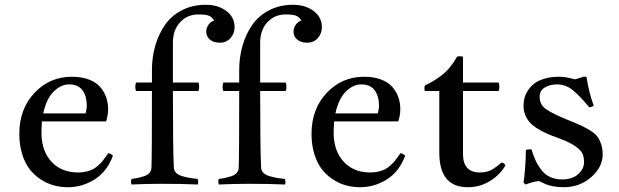

<svg xmlns="http://www.w3.org/2000/svg" viewBox="-20 -762 2568 796"><path d="M419.9 -258.8H153.8Q151.9 -229.5 151.9 -207Q153.3 -134.3 194.3 -90.6Q235.4 -46.9 304.2 -46.9Q322.8 -46.9 338.9 -51Q355 -55.2 365.5 -60.5Q376 -65.9 387.2 -76.2Q398.4 -86.4 403.6 -92.5Q408.7 -98.6 417.5 -111.1Q426.3 -123.5 429.2 -127Q440.9 -124.5 448.2 -116.2Q423.8 -50.8 372.6 -18.3Q321.3 14.2 261.2 14.2Q231.4 14.2 203.4 6.6Q175.3 -1 148.9 -18.1Q122.6 -35.2 103 -60.3Q83.5 -85.4 71.8 -123.3Q60.1 -161.1 60.1 -207Q60.1 -310.1 123 -377Q186 -443.8 277.8 -443.8Q318.4 -443.8 348.4 -432.4Q378.4 -420.9 395.3 -401.4Q412.1 -381.8 420.2 -358.6Q428.2 -335.4 428.2 -309.1Q428.2 -284.7 419.9 -258.8ZM266.1 -412.1Q232.4 -412.1 202.4 -382.3Q172.4 -352.5 159.2 -292H335Q339.8 -310.5 339.8 -324.2Q339.8 -362.3 322.3 -387.2Q304.7 -412.1 266.1 -412.1Z M799.8 2.9Q735.4 0 648.9 0Q589.4 0 524.9 2.9Q522.9 -4.9 522.9 -7.8Q522.9 -10.3 524.9 -20Q541 -22 551 -24.2Q561 -26.4 576.4 -31.2Q591.8 -36.1 599.6 -45.2Q607.4 -54.2 607.9 -66.9Q609.9 -115.2 609.9 -384.8H543.9Q541 -392.6 541 -401.9Q541 -412.6 543.9 -419.9H609.9V-471.2Q609.9 -524.9 623.8 -573Q637.7 -621.1 664.3 -659.2Q690.9 -697.3 734.6 -719.7Q778.3 -742.2 833 -742.2Q883.8 -742.2 918.2 -716.6Q952.6 -690.9 952.6 -648.9Q952.6 -623 935.5 -604Q918.5 -585 891.6 -585Q865.7 -585 850.3 -597.9Q835 -610.8 835 -630.9Q835 -645 843.5 -658.2Q852.1 -671.4 867.7 -676.8Q857.9 -692.9 844.2 -697.5Q830.6 -702.1 801.8 -702.1Q756.8 -702.1 726.8 -669.9Q696.8 -637.7 696.8 -585V-419.9H802.7Q805.7 -412.6 805.7 -401.9Q805.7 -392.6 802.7 -384.8H696.8Q696.8 -143.1 700.7 -66.9Q701.2 -54.2 710.4 -45.2Q719.7 -36.1 737.3 -31.2Q754.9 -26.4 767.6 -24.2Q780.3 -22 799.8 -20Q801.8 -10.3 801.8 -6.8Q801.8 -2.9 799.8 2.9Z M1161.6 2.9Q1097.2 0 1010.7 0Q951.2 0 886.7 2.9Q884.8 -4.9 884.8 -7.8Q884.8 -10.3 886.7 -20Q902.8 -22 912.8 -24.2Q922.9 -26.4 938.2 -31.2Q953.6 -36.1 961.4 -45.2Q969.2 -54.2 969.7 -66.9Q971.7 -115.2 971.7 -384.8H905.8Q902.8 -392.6 902.8 -401.9Q902.8 -412.6 905.8 -419.9H971.7V-471.2Q971.7 -524.9 985.6 -573Q999.5 -621.1 1026.1 -659.2Q1052.7 -697.3 1096.4 -719.7Q1140.1 -742.2 1194.8 -742.2Q1245.6 -742.2 1280 -716.6Q1314.5 -690.9 1314.5 -648.9Q1314.5 -623 1297.4 -604Q1280.3 -585 1253.4 -585Q1227.5 -585 1212.2 -597.9Q1196.8 -610.8 1196.8 -630.9Q1196.8 -645 1205.3 -658.2Q1213.9 -671.4 1229.5 -676.8Q1219.7 -692.9 1206.1 -697.5Q1192.4 -702.1 1163.6 -702.1Q1118.7 -702.1 1088.6 -669.9Q1058.6 -637.7 1058.6 -585V-419.9H1164.6Q1167.5 -412.6 1167.5 -401.9Q1167.5 -392.6 1164.6 -384.8H1058.6Q1058.6 -143.1 1062.5 -66.9Q1063 -54.2 1072.3 -45.2Q1081.5 -36.1 1099.1 -31.2Q1116.7 -26.4 1129.4 -24.2Q1142.1 -22 1161.6 -20Q1163.6 -10.3 1163.6 -6.8Q1163.6 -2.9 1161.6 2.9Z M1631.3 -258.8H1365.2Q1363.3 -229.5 1363.3 -207Q1364.7 -134.3 1405.8 -90.6Q1446.8 -46.9 1515.6 -46.9Q1534.2 -46.9 1550.3 -51Q1566.4 -55.2 1576.9 -60.5Q1587.4 -65.9 1598.6 -76.2Q1609.9 -86.4 1615 -92.5Q1620.1 -98.6 1628.9 -111.1Q1637.7 -123.5 1640.6 -127Q1652.3 -124.5 1659.7 -116.2Q1635.3 -50.8 1584 -18.3Q1532.7 14.2 1472.7 14.2Q1442.9 14.2 1414.8 6.6Q1386.7 -1 1360.4 -18.1Q1334 -35.2 1314.5 -60.3Q1294.9 -85.4 1283.2 -123.3Q1271.5 -161.1 1271.5 -207Q1271.5 -310.1 1334.5 -377Q1397.5 -443.8 1489.3 -443.8Q1529.8 -443.8 1559.8 -432.4Q1589.8 -420.9 1606.7 -401.4Q1623.5 -381.8 1631.6 -358.6Q1639.6 -335.4 1639.6 -309.1Q1639.6 -284.7 1631.3 -258.8ZM1477.5 -412.1Q1443.8 -412.1 1413.8 -382.3Q1383.8 -352.5 1370.6 -292H1546.4Q1551.3 -310.5 1551.3 -324.2Q1551.3 -362.3 1533.7 -387.2Q1516.1 -412.1 1477.5 -412.1Z M1875 -526.9Q1879.9 -528.8 1886.2 -528.8Q1892.6 -528.8 1899.4 -526.9V-419.9H2047.4Q2050.3 -412.6 2050.3 -401.9Q2050.3 -392.6 2047.4 -384.8H1899.4V-124Q1899.4 -46.9 1970.2 -46.9Q1997.1 -46.9 2016.4 -57.1Q2035.6 -67.4 2059.1 -87.9Q2071.3 -86.4 2075.2 -76.2Q2053.7 -37.6 2011.7 -11.7Q1969.7 14.2 1919.4 14.2Q1801.3 14.2 1801.3 -128.9V-384.8H1741.2Q1739.3 -393.6 1739.3 -396Q1739.3 -396.5 1741.2 -407.2Q1764.6 -418.9 1777.1 -426.5Q1789.6 -434.1 1808.8 -448.2Q1828.1 -462.4 1844 -481.7Q1859.9 -501 1875 -526.9Z M2316.4 14.2Q2292.5 14.2 2273.2 10.3Q2253.9 6.3 2243.4 2Q2232.9 -2.4 2215.3 -11.2Q2196.3 -11.2 2159.2 2.9Q2152.8 -1 2150.4 -5.9Q2152.8 -13.7 2156.5 -59.1Q2160.2 -104.5 2160.2 -140.1Q2166.5 -143.1 2183.1 -143.1Q2191.9 -114.7 2201.4 -94.7Q2210.9 -74.7 2225.8 -55.9Q2240.7 -37.1 2262 -27.6Q2283.2 -18.1 2310.5 -18.1Q2353 -18.1 2377.2 -40Q2401.4 -62 2401.4 -89.8Q2401.4 -110.8 2394.5 -125.5Q2387.7 -140.1 2364 -156.5Q2340.3 -172.9 2296.4 -189Q2269 -198.7 2250 -207Q2231 -215.3 2210.7 -227.5Q2190.4 -239.7 2178.2 -252.7Q2166 -265.6 2158.2 -283.7Q2150.4 -301.8 2150.4 -323.2Q2150.4 -338.9 2154.1 -354.2Q2157.7 -369.6 2168.2 -386.2Q2178.7 -402.8 2194.6 -415.3Q2210.4 -427.7 2237.1 -435.8Q2263.7 -443.8 2297.4 -443.8Q2311 -443.8 2321.5 -442.4Q2332 -440.9 2346.9 -437.3Q2361.8 -433.6 2363.3 -433.1Q2374 -435.5 2385.5 -439.5Q2397 -443.4 2398.4 -443.8H2411.1Q2422.9 -373.5 2441.4 -324.2Q2435.5 -317.9 2422.4 -317.9Q2381.8 -366.7 2353.3 -389.4Q2324.7 -412.1 2288.6 -412.1Q2260.3 -412.1 2238.8 -399.4Q2217.3 -386.7 2217.3 -360.8Q2217.3 -328.1 2243.4 -309.6Q2269.5 -291 2340.3 -262.2Q2373 -249 2391.8 -240.2Q2410.6 -231.4 2429.7 -219.2Q2448.7 -207 2457.8 -194.1Q2466.8 -181.2 2472.7 -163.1Q2478.5 -145 2478.5 -121.1Q2478.5 -69.3 2430.9 -27.6Q2383.3 14.2 2316.4 14.2Z"/></svg>

Font: Jacques Francois
Style: Regular
Weight: 400
Designer: Manvel Shmavonyan, Alexei Vanyashin
Foundry: Cyreal (www.cyreal.org)
Version: Version 1.003